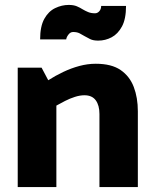

<svg xmlns="http://www.w3.org/2000/svg" viewBox="-20 -760 629 780"><path d="M209 0V-331Q225 -340 244.5 -350Q264 -360 284.5 -366.5Q305 -373 323 -373Q354 -373 369 -352.5Q384 -332 384 -297V0H540V-308Q540 -363 523.5 -406.5Q507 -450 470 -475.5Q433 -501 369 -501Q336 -501 302.5 -492Q269 -483 236.5 -467.5Q204 -452 176 -434L149 -485H52V0ZM391 -736Q391 -723 383.5 -714.5Q376 -706 366 -706Q350 -706 338 -711Q326 -716 316 -722Q305 -729 292 -734.5Q279 -740 259 -740Q231 -740 204 -727Q177 -714 160 -683.5Q143 -653 143 -600H249Q250 -609 258 -619.5Q266 -630 277 -630Q293 -630 303.5 -624.5Q314 -619 324 -613Q334 -607 346.5 -601Q359 -595 379 -595Q408 -595 433.5 -608.5Q459 -622 475.5 -652.5Q492 -683 492 -736Z"/></svg>

Font: Catamaran ExtraBold
Style: Regular
Weight: 800
Designer: Pria Ravichandran
Version: Version 2.000